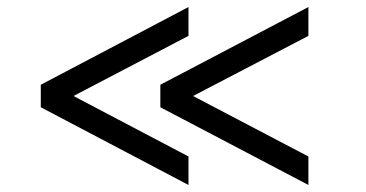

<svg xmlns="http://www.w3.org/2000/svg" viewBox="-20 -527 1040 546"><path d="M516 -1 96 -222V-286L516 -507V-425L189 -254L516 -82ZM857 -1 436 -222V-286L857 -507V-425L529 -254L857 -82Z"/></svg>

Font: 42dot Sans Light SemiBold
Style: Regular
Weight: 600
Version: Version 1.000